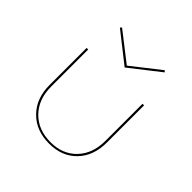

<svg xmlns="http://www.w3.org/2000/svg" viewBox="-173 -795 943 943"><g transform="rotate(45 298.5 -323.5)"><path d="M299 -522 144 -644 151 -652 300 -536 448 -652 455 -644ZM498 -458V-200Q498 -107 444 -51Q390 5 301 5Q210 5 154.5 -51.5Q99 -108 99 -201V-458H110V-201Q110 -112 162.5 -58.5Q215 -5 301 -5Q385 -5 436 -58.5Q487 -112 487 -200V-458Z"/></g></svg>

Font: Ysabeau SC Hairline
Style: Regular
Weight: 100
Designer: Christian Thalmann (Catharsis Fonts)
Version: Version 0.003